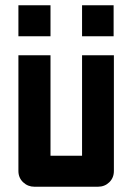

<svg xmlns="http://www.w3.org/2000/svg" viewBox="-20 -710 503 730"><path d="M292 -690H412V-572H292ZM50 -690H172V-572H50ZM413 -500V-60Q413 -34 395.5 -17Q378 0 352 0H111Q86 0 68 -17Q50 -34 50 -60V-500H172V-118H292V-500Z"/></svg>

Font: Tschichold
Style: Bold
Weight: 700
Designer: Peter Wiegel
Foundry: Peter Wiegel
Version: Version 1.000; ttfautohint (v1.3)